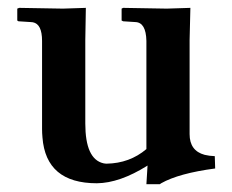

<svg xmlns="http://www.w3.org/2000/svg" viewBox="-20 -456 590 488"><path d="M461.9 -115.2Q461.9 -72.8 500 -62.5Q511.7 -59.6 525.9 -59.1L526.9 -27.8Q434.6 -15.6 389.6 9.8Q387.2 11.2 386.2 12.2H352.1L355 -35.2Q284.2 9.3 226.1 9.8Q96.7 9.8 87.9 -106.9Q86.9 -117.7 86.9 -127.9V-352.1Q86.9 -395 63.5 -399.4Q60.5 -399.9 58.1 -399.9L26.9 -401.9L23.9 -403.8V-434.1L28.8 -436Q29.8 -436 140.1 -434.1L198.2 -436Q198.2 -434.6 196.8 -354V-142.1Q196.8 -51.8 242.7 -41Q247.6 -40 251 -40Q309.6 -41 352.1 -77.1V-352.1Q351.1 -398.9 324.2 -399.9L293 -401.9L289.1 -403.8V-434.1L293 -436Q293.9 -436 403.8 -434.1L463.9 -436Q463.9 -434.6 461.9 -354Z"/></svg>

Font: Linux Libertine O
Style: Semibold
Weight: 700
Designer: Philipp H. Poll
Foundry: Philipp H. Poll
Version: Version 5.0.0